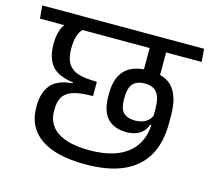

<svg xmlns="http://www.w3.org/2000/svg" viewBox="-121 -744 947 863"><g transform="rotate(15 352.0 -312.0)"><path d="M435.5 -572.5H660.5L655.5 -632.5H430ZM565 -593.5H489.5V-478.5L565 -478ZM726 -632.5H-27L-21.5 -572.5H731ZM489 -456.5H565.5V-595H489ZM345.5 7.5Q448.5 7.5 518.5 -23Q588.5 -53.5 624.5 -114.8Q660.5 -176 660.5 -268V-303.5Q660.5 -387.5 626.2 -430.8Q592 -474 509 -474Q437.5 -474 401.5 -437.5Q365.5 -401 365.5 -328.5V-316Q365.5 -246 396.8 -213Q428 -180 485.5 -180Q522 -180 546.5 -195.5Q571 -211 581 -240.5H589.5L586.5 -287Q578 -264 557.8 -252.2Q537.5 -240.5 508.5 -240.5Q474 -240.5 455.5 -258.2Q437 -276 437 -321.5V-327Q437 -373 455.2 -393Q473.5 -413 510 -413Q549 -413 567 -389.5Q585 -366 585 -312.5V-269L586 -259V-252.5Q586 -191 558.8 -147.8Q531.5 -104.5 478 -81.5Q424.5 -58.5 345.5 -58.5Q248 -58.5 197.5 -91.8Q147 -125 147 -189V-194.5Q147 -227 157.8 -248.8Q168.5 -270.5 195 -282.5Q221.5 -294.5 268.5 -297L299 -298V-364L270.5 -365.5Q222.5 -367.5 196.2 -381.2Q170 -395 159.5 -419Q149 -443 149 -476V-482Q149 -516 157.8 -541.8Q166.5 -567.5 189 -584H103.5Q84 -567.5 75.5 -541.8Q67 -516 67 -483.5V-475.5Q67 -415 95.5 -379.2Q124 -343.5 196 -334V-330.5Q123 -323 94.2 -286.5Q65.5 -250 65.5 -190V-183.5Q65.5 -91.5 135.8 -42Q206 7.5 345.5 7.5Z"/></g></svg>

Font: Anek Devanagari Medium
Style: Regular
Weight: 400
Version: Version 1.003